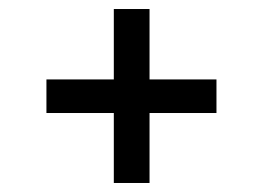

<svg xmlns="http://www.w3.org/2000/svg" viewBox="-20 -528 590 430"><path d="M464.8 -350.1V-274.9H314.9V-118.2H234.9V-274.9H84V-350.1H234.9V-507.8H314.9V-350.1Z"/></svg>

Font: Moulpali
Style: Regular
Weight: 400
Designer: Danh Hong
Version: Version 8.002; ttfautohint (v1.8.3)